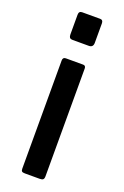

<svg xmlns="http://www.w3.org/2000/svg" viewBox="-145 -787 537 833"><g transform="rotate(20 123.5 -371.0)"><path d="M176 -19Q176 -8 171.5 -4Q167 0 156 0H88Q77 0 73.5 -3.5Q70 -7 70 -16V-515Q70 -530 84 -530H164Q176 -530 176 -516ZM179 -636Q179 -615 159 -615H85Q74 -615 70.5 -620Q67 -625 67 -634V-725Q67 -742 82 -742H165Q179 -742 179 -726Z"/></g></svg>

Font: Libre Franklin Medium
Style: Regular
Weight: 500
Designer: Pablo Impallari, Rodrigo Fuenzalida, Nhung Nguyen
Foundry: Impallari Type
Version: Version 3.000